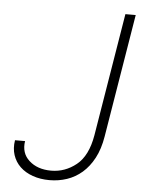

<svg xmlns="http://www.w3.org/2000/svg" viewBox="-53 -770 633 823"><g transform="rotate(5 263.5 -358.5)"><path d="M28.8 -147.7H72.1Q63.9 -95.9 99.1 -63.9Q134.9 -31.2 194.2 -31.2Q253.9 -31.2 302.2 -70Q350.9 -109 366.1 -198.9L453.1 -727.3H497.5L410.2 -197.1Q401.3 -142.8 380.5 -103.7Q359.7 -64.6 330.6 -39.4Q301.5 -14.2 265.6 -2.1Q229.8 9.9 190.7 9.9Q150.9 9.9 118.4 -1.6Q85.9 -13.1 64.1 -33.9Q42.3 -54.7 32.7 -83.8Q23.1 -112.9 28.8 -147.7Z"/></g></svg>

Font: Inter P Extra Light
Style: Italic
Weight: 200
Italic angle: 9.39999°
Designer: Rasmus Andersson
Foundry: rsms
Version: Version 3.018;git-588b23468